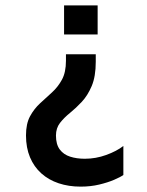

<svg xmlns="http://www.w3.org/2000/svg" viewBox="-20 -519 548 715"><path d="M280.2 176Q235.8 176 198.4 163.5Q161 151 133.8 126.6Q106.6 102.2 91.7 66.7Q76.8 31.2 76.8 -14.8Q76.8 -58.2 91.8 -85.9Q106.8 -113.6 129 -134.1Q151.2 -154.6 173.4 -174.7Q195.6 -194.8 210.6 -222.2Q225.6 -249.6 225.6 -293V-317H336.6V-289.2Q336.6 -234.2 321.6 -198.8Q306.6 -163.4 284.7 -139.9Q262.8 -116.4 240.6 -98.5Q218.4 -80.6 203.4 -61.2Q188.4 -41.8 188.4 -14.2Q188.4 18.8 202.6 37.7Q216.8 56.6 241.2 64.4Q265.6 72.2 295.8 72.2Q336.6 72.2 375.5 58.1Q414.4 44 439.4 24.6V132.6Q428.6 140.4 405.1 150.5Q381.6 160.6 349.5 168.3Q317.4 176 280.2 176ZM218.6 -390.6V-499H343.6V-390.6Z"/></svg>

Font: Maven Pro VF Beta
Style: Regular
Weight: 400
Designer: Joe Prince
Foundry: Joe Prince
Version: Version 2.002